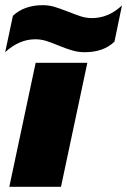

<svg xmlns="http://www.w3.org/2000/svg" viewBox="-46 -723 492 743"><path d="M4 -662Q48 -703 120 -703Q142 -703 163 -697Q184 -691 217 -678Q247 -666 267.5 -659.5Q288 -653 310 -653Q374 -653 426 -702L397 -562Q355 -521 282 -521Q257 -521 234.5 -527.5Q212 -534 180 -547Q151 -559 131.5 -565Q112 -571 91 -571Q28 -571 -26 -521ZM92 -480H292L190 0H-10Z"/></svg>

Font: Prompt ExtraBold
Style: Italic
Weight: 800
Italic angle: -12°
Designer: Katatrad Team
Foundry: CadsonDemak
Version: Version 1.001